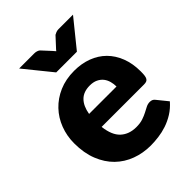

<svg xmlns="http://www.w3.org/2000/svg" viewBox="-210 -839 958 958"><g transform="rotate(-45 269.5 -360.0)"><path d="M25 0ZM281 -526.5Q332.5 -526.5 375.2 -510.5Q418 -494.5 448.8 -464Q479.5 -433.5 496.8 -389.2Q514 -345 514 -289Q514 -271.5 512.5 -260.5Q511 -249.5 507 -243Q503 -236.5 496.2 -234Q489.5 -231.5 479 -231.5H180Q187.5 -166.5 219.5 -137.2Q251.5 -108 302 -108Q329 -108 348.5 -114.5Q368 -121 383.2 -129Q398.5 -137 411.2 -143.5Q424 -150 438 -150Q456.5 -150 466 -136.5L511 -81Q487 -53.5 459.2 -36.2Q431.5 -19 402.2 -9.2Q373 0.5 343.8 4.2Q314.5 8 288 8Q233.5 8 185.8 -9.8Q138 -27.5 102.2 -62.5Q66.5 -97.5 45.8 -149.5Q25 -201.5 25 -270.5Q25 -322.5 42.8 -369Q60.5 -415.5 93.8 -450.5Q127 -485.5 174.2 -506Q221.5 -526.5 281 -526.5ZM284 -419.5Q239.5 -419.5 214.5 -394.2Q189.5 -369 181.5 -321.5H375Q375 -340 370.2 -357.5Q365.5 -375 354.8 -388.8Q344 -402.5 326.5 -411Q309 -419.5 284 -419.5ZM95 -728.5H202Q211 -728.5 219.2 -725.8Q227.5 -723 232 -719L274 -673.5L287 -658.5Q292.5 -666 300 -673.5L342 -719Q346.5 -722 354.8 -725.2Q363 -728.5 372 -728.5H475L358 -584H212Z"/></g></svg>

Font: Lato Black
Style: Regular
Weight: 900
Designer: Lukasz Dziedzic
Foundry: tyPoland Lukasz Dziedzic
Version: Version 2.007; 2014-02-27